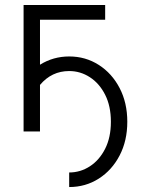

<svg xmlns="http://www.w3.org/2000/svg" viewBox="-20 -528 587 771"><path d="M74.7 0V-507.8H402.3V-448.7H140.6V-268.1Q193.8 -301.3 257.8 -301.3Q323.7 -301.3 376.7 -267.3Q429.7 -233.4 460.4 -174.3Q491.2 -115.2 491.2 -39.1Q491.2 37.1 460.4 96.2Q429.7 155.3 376.7 189.2Q323.7 223.1 257.8 223.1V164.6Q302.7 164.6 340.8 139.9Q378.9 115.2 402.1 69.6Q425.3 23.9 425.3 -39.1Q425.3 -102.1 402.1 -147.7Q378.9 -193.4 340.8 -218Q302.7 -242.7 257.8 -242.7Q187.5 -242.7 140.6 -187V0Z"/></svg>

Font: Giphurs Light
Style: Regular
Weight: 300
Version: Version 0.920; ttfautohint (v1.8.4.7-5d5b)